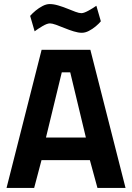

<svg xmlns="http://www.w3.org/2000/svg" viewBox="-20 -929 652 949"><path d="M12.3 0 185.7 -683H426.6L600.5 0H461.7L424.2 -137.6H185.2L148.8 0ZM207.2 -249.1H404.5L327.1 -571.5H285.4ZM384.5 -767Q366.9 -767 344.4 -773.9Q322 -780.7 299 -790.2Q275.9 -799.7 256.7 -806.6Q237.4 -813.4 226.8 -813.4Q213.1 -813.4 190.3 -800Q167.5 -786.5 151.2 -774.2L129 -850.5Q140.3 -863.5 156.3 -876.7Q172.3 -889.9 190.6 -899.4Q208.9 -908.9 225.4 -908.9Q245.2 -908.9 268.1 -902Q291.1 -895.2 312.7 -886.4Q334.4 -877.6 352.8 -870.7Q371.1 -863.9 382.3 -863.9Q394.5 -863.9 417 -876.2Q439.5 -888.6 456.3 -900.5L478.5 -823.8Q468.7 -811.8 452.9 -798.6Q437.1 -785.4 419.2 -776.2Q401.4 -767 384.5 -767Z"/></svg>

Font: Cairo
Style: Regular
Weight: 400
Designer: Mohamed Gaber, Accademia di Belle Arti di Urbino
Foundry: Kief Type Foundry, Accademia di Belle Arti di Urbino
Version: Version 3.120